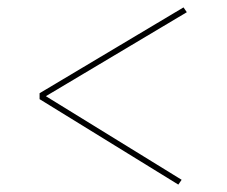

<svg xmlns="http://www.w3.org/2000/svg" viewBox="-20 -544 614 519"><path d="M462 -45 87 -276V-292L476 -524L485 -511L104 -284L471 -58Z"/></svg>

Font: Display Extralight
Style: Italic
Weight: 200
Italic angle: -2°
Designer: Latin by Veronika Burian and Jose Scaglione. Greek by Irene Vlachou. Cyrillic by Vera Evstafieva
Foundry: TypeTogether
Version: Version 3.002